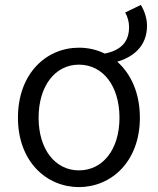

<svg xmlns="http://www.w3.org/2000/svg" viewBox="-20 -748 642 781"><path d="M301 -55C204 -55 137 -141 137 -269C137 -398 204 -485 301 -485C399 -485 466 -398 466 -269C466 -141 399 -55 301 -55ZM301 13C433 13 549 -91 549 -269C549 -371 512 -448 457 -497C519 -515 578 -558 578 -643C578 -673 568 -703 553 -728L489 -697C500 -679 505 -657 505 -638C505 -576 470 -543 406 -530C374 -546 338 -554 301 -554C169 -554 53 -450 53 -269C53 -91 169 13 301 13Z"/></svg>

Font: Noto Sans CJK HK DemiLight
Style: Regular
Weight: 350
Designer: Ryoko NISHIZUKA 西塚涼子 (kana, bopomofo & ideographs); Paul D. Hunt (Latin, Greek & Cyrillic); Sandoll Communications 산돌커뮤니
Foundry: Adobe
Version: Version 2.004;hotconv 1.0.118;makeotfexe 2.5.65603